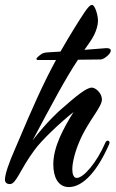

<svg xmlns="http://www.w3.org/2000/svg" viewBox="-81 -747 469 778"><path d="M361 -162C362 -164 363 -168 363 -169C363 -174 359 -177 355 -177C352 -177 349 -175 346 -169C310 -86 257 -26 230 -26C217 -26 212 -42 212 -61C212 -89 223 -132 241 -174C276 -257 332 -312 332 -344C332 -369 307 -392 291 -392C270 -392 232 -362 163 -301C163 -301 111 -256 51 -178C82 -237 125 -317 156 -373C181 -418 209 -466 235 -505L324 -506C344 -503 395 -552 350 -552L261 -545C268 -555 274 -564 280 -572C316 -621 316 -658 316 -664C316 -685 304 -727 292 -727C283 -727 274 -715 262 -698C244 -671 205 -610 164 -538L116 -535C102 -534 93 -534 80 -523L73 -517C69 -514 66 -510 67 -508C67 -505 69 -504 72 -504H146C133 -480 120 -455 108 -431C52 -317 8 -208 -19 -146C-46 -85 -61 -40 -61 -19C-61 -5 -50 -1 -41 -1C-15 -1 0 -60 58 -138C88 -180 165 -252 217 -293C176 -227 135 -152 135 -81C135 -30 154 11 198 11C258 11 316 -59 361 -162Z"/></svg>

Font: Mervale Script
Style: Regular
Weight: 400
Designer: Astigmatic (AOETI)
Foundry: Astigmatic (AOETI)
Version: Version 1.000